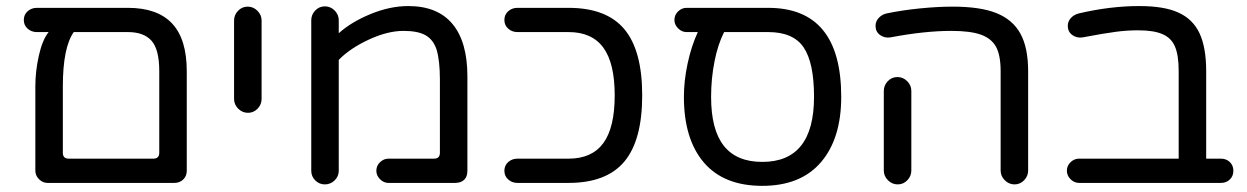

<svg xmlns="http://www.w3.org/2000/svg" viewBox="-20 -603 4118 634"><path d="M96.7 -39.1V-317.4Q96.7 -368.2 108.4 -419.9Q120.1 -471.7 140.6 -497.1H101.6Q84 -497.1 71.3 -508.3Q58.6 -519.5 58.6 -537.1Q58.6 -554.7 71.3 -565.9Q84 -577.1 101.6 -577.1H402.3Q500 -577.1 548.3 -525.4Q596.7 -473.6 596.7 -368.2V-39.1Q596.7 -21.5 585 -10.3Q573.2 1 555.7 1H136.7Q121.1 1 108.9 -11.2Q96.7 -23.4 96.7 -39.1ZM207 -79.1H486.3Q505.9 -79.1 505.9 -98.6V-368.2Q505.9 -439.5 480.5 -468.3Q455.1 -497.1 402.3 -497.1H223.6Q187.5 -446.3 187.5 -317.4V-98.6Q187.5 -79.1 207 -79.1Z M752.9 -276.4V-535.2Q752.9 -553.7 766.1 -567.4Q779.3 -581.1 797.9 -581.1Q816.4 -581.1 830.1 -567.4Q843.8 -553.7 843.8 -535.2V-276.4Q843.8 -257.8 830.6 -244.1Q817.4 -230.5 798.8 -230.5Q780.3 -230.5 766.6 -244.1Q752.9 -257.8 752.9 -276.4Z M1007.8 -39.1V-536.1Q1007.8 -554.7 1021 -568.4Q1034.2 -582 1052.7 -582Q1071.3 -582 1085 -568.4Q1098.6 -554.7 1098.6 -536.1V-493.2Q1139.6 -530.3 1203.6 -556.6Q1267.6 -583 1328.1 -583Q1424.8 -583 1474.1 -523.9Q1523.4 -464.8 1523.4 -350.6V-39.1Q1523.4 -19.5 1512.7 -9.3Q1502 1 1482.4 1H1262.7Q1247.1 1 1234.9 -11.2Q1222.7 -23.4 1222.7 -39.1Q1222.7 -55.7 1234.9 -67.4Q1247.1 -79.1 1262.7 -79.1H1413.1Q1432.6 -79.1 1432.6 -98.6V-340.8Q1432.6 -401.4 1421.9 -438.5Q1411.1 -471.7 1385.7 -486.3Q1360.4 -501 1312.5 -501Q1259.8 -501 1197.8 -472.2Q1135.7 -443.4 1098.6 -405.3V-39.1Q1098.6 -20.5 1085 -7.3Q1071.3 5.9 1052.7 5.9Q1034.2 5.9 1021 -7.3Q1007.8 -20.5 1007.8 -39.1Z M1645.5 -39.1Q1645.5 -56.6 1658.2 -67.9Q1670.9 -79.1 1688.5 -79.1H1857.4Q1934.6 -79.1 1972.2 -130.4Q2009.8 -181.6 2009.8 -288.1Q2009.8 -394.5 1972.2 -445.8Q1934.6 -497.1 1857.4 -497.1H1688.5Q1670.9 -497.1 1658.2 -508.3Q1645.5 -519.5 1645.5 -537.1Q1645.5 -554.7 1658.2 -565.9Q1670.9 -577.1 1688.5 -577.1H1857.4Q1982.4 -577.1 2041.5 -506.8Q2100.6 -436.5 2100.6 -288.1Q2100.6 -139.6 2041.5 -69.3Q1982.4 1 1857.4 1H1688.5Q1670.9 1 1658.2 -10.3Q1645.5 -21.5 1645.5 -39.1Z M2238.3 -283.2Q2238.3 -335.9 2250.5 -393.1Q2262.7 -450.2 2284.2 -497.1H2247.1Q2231.4 -497.1 2219.2 -509.3Q2207 -521.5 2207 -537.1Q2207 -553.7 2219.2 -565.4Q2231.4 -577.1 2247.1 -577.1H2516.6Q2757.8 -577.1 2757.8 -283.2Q2757.8 -145.5 2690.9 -67.4Q2624 10.7 2497.1 10.7Q2370.1 10.7 2304.2 -66.4Q2238.3 -143.6 2238.3 -283.2ZM2497.1 -68.4Q2668 -68.4 2668 -283.2Q2668 -395.5 2633.8 -446.3Q2599.6 -497.1 2516.6 -497.1H2371.1Q2350.6 -457 2339.4 -400.4Q2328.1 -343.8 2328.1 -283.2Q2328.1 -174.8 2370.1 -121.6Q2412.1 -68.4 2497.1 -68.4Z M3284.2 -40V-368.2Q3284.2 -420.9 3268.6 -449.2Q3252.9 -476.6 3218.3 -488.8Q3183.6 -501 3121.1 -501Q3033.2 -501 2919.9 -479.5Q2901.4 -476.6 2886.2 -487.3Q2871.1 -498 2871.1 -517.6Q2871.1 -532.2 2881.3 -543.5Q2891.6 -554.7 2907.2 -558.6Q2959 -569.3 3017.6 -575.2Q3076.2 -581.1 3125 -581.1Q3217.8 -581.1 3270.5 -559.6Q3324.2 -538.1 3349.6 -491.7Q3375 -445.3 3375 -368.2V-40Q3375 -21.5 3361.8 -7.8Q3348.6 5.9 3330.1 5.9Q3311.5 5.9 3297.9 -7.8Q3284.2 -21.5 3284.2 -40ZM2898.4 -302.7Q2898.4 -321.3 2911.6 -335Q2924.8 -348.6 2943.4 -348.6Q2961.9 -348.6 2975.6 -335Q2989.3 -321.3 2989.3 -302.7V-40Q2989.3 -21.5 2976.1 -7.8Q2962.9 5.9 2944.3 5.9Q2925.8 5.9 2912.1 -7.8Q2898.4 -21.5 2898.4 -40Z M3502.9 -39.1Q3502.9 -55.7 3515.1 -67.4Q3527.3 -79.1 3543 -79.1H3872.1V-368.2Q3872.1 -421.9 3859.4 -450.2Q3847.7 -477.5 3818.8 -490.2Q3790 -502.9 3738.3 -502.9Q3702.1 -502.9 3664.6 -498Q3627 -493.2 3554.7 -479.5Q3536.1 -476.6 3521 -487.3Q3505.9 -498 3505.9 -517.6Q3505.9 -532.2 3516.1 -543.5Q3526.4 -554.7 3542 -558.6Q3645.5 -583 3742.2 -583Q3824.2 -583 3871.1 -561.5Q3918.9 -540 3940.9 -493.2Q3962.9 -446.3 3962.9 -368.2V-79.1H4011.7Q4029.3 -79.1 4041 -67.9Q4052.7 -56.6 4052.7 -39.1Q4052.7 -21.5 4041 -10.3Q4029.3 1 4011.7 1H3543Q3527.3 1 3515.1 -11.2Q3502.9 -23.4 3502.9 -39.1Z"/></svg>

Font: jf-openhuninn-2.0
Style: Regular
Weight: 400
Designer: [Kosugi Maru]
Designed by MOTOYA      

[Varela Round]
Joe Prince (Latin component); Avraham Cornfeld (Hebrew component)
Foundry: justfont CO.,LTD.
Version: 2.0